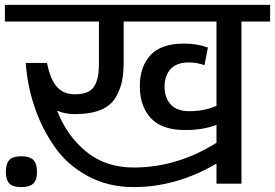

<svg xmlns="http://www.w3.org/2000/svg" viewBox="-30 -750 1123 784"><path d="M-10 -662H374V-499Q374 -467 371.5 -447Q369 -427 359.5 -406Q350 -385 329.5 -375Q309 -365 276 -365Q227 -365 200.5 -397.5Q174 -430 162 -493H75Q82 -399 111.5 -312Q141 -225 193 -150.5Q245 -76 328.5 -31Q412 14 516 14Q690 14 854 -82V0H956V-662H1073V-730H-10ZM727 -219Q798 -219 854 -240V-167Q693 -66 516 -66Q402 -66 323 -130Q244 -194 203 -298Q236 -284 275 -284Q339 -284 380.5 -301Q422 -318 441.5 -351Q461 -384 468 -417.5Q475 -451 475 -499V-662H854V-318Q805 -296 743 -296Q693 -296 667.5 -323Q642 -350 642 -396Q642 -441 666.5 -468Q691 -495 741 -495Q774 -495 805 -484L819 -556Q775 -572 721 -572Q628 -572 584.5 -525Q541 -478 541 -398Q541 -316 586 -267.5Q631 -219 727 -219ZM56 14Q91 14 106 -0.5Q121 -15 121 -48Q121 -82 106 -97Q91 -112 56 -112Q23 -112 8.5 -97Q-6 -82 -6 -48Q-6 -15 8.5 -0.5Q23 14 56 14Z"/></svg>

Font: Glegoo
Style: Bold
Weight: 700
Version: Version 2.0.1; ttfautohint (v0.9) -r 48 -G 60